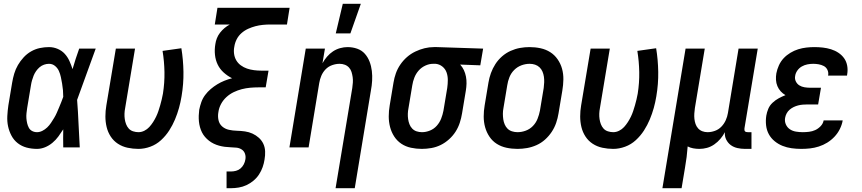

<svg xmlns="http://www.w3.org/2000/svg" viewBox="-20 -776 4540 1011"><path d="M175 8Q146 8 120 1Q94 -6 73.5 -22Q53 -38 40.5 -61.5Q28 -85 22.5 -111Q17 -137 18.5 -165Q20 -193 24 -221L44 -341Q48 -365 55 -388.5Q62 -412 74.5 -433.5Q87 -455 104.5 -474Q122 -493 144 -505.5Q166 -518 190 -523Q214 -528 238 -528Q262 -528 284 -518.5Q306 -509 321 -492.5Q336 -476 345.5 -455Q355 -434 362 -412Q370 -439 378.5 -466Q387 -493 397 -520H484Q459 -453 435 -385Q411 -317 386 -250Q391 -188 393.5 -125.5Q396 -63 400 0H313Q313 -24 312.5 -47.5Q312 -71 313 -95Q301 -76 287.5 -57.5Q274 -39 256 -24Q238 -9 217 -0.5Q196 8 175 8ZM175 -80Q189 -80 203 -87Q217 -94 228.5 -105Q240 -116 248.5 -129Q257 -142 265 -155Q273 -168 279 -182Q285 -196 291 -210Q297 -224 302.5 -238Q308 -252 313 -266Q313 -284 311.5 -301.5Q310 -319 307 -336Q304 -353 300.5 -370Q297 -387 290 -402.5Q283 -418 269.5 -429Q256 -440 238 -440Q225 -440 212 -435.5Q199 -431 188.5 -422Q178 -413 170 -401.5Q162 -390 157 -377.5Q152 -365 148.5 -352.5Q145 -340 143 -327L123 -207Q121 -194 119.5 -180Q118 -166 119 -153Q120 -140 123 -127Q126 -114 132 -103Q138 -92 149.5 -86Q161 -80 175 -80Z M709 8Q680 8 652 2Q624 -4 601 -19Q578 -34 563 -57Q548 -80 541.5 -107Q535 -134 535 -163Q535 -192 540 -221L590 -520H691L639 -207Q636 -192 635.5 -177.5Q635 -163 637 -149Q639 -135 644 -122Q649 -109 658 -99Q667 -89 681 -84.5Q695 -80 709 -80Q725 -80 740 -87.5Q755 -95 766 -107Q777 -119 786 -133Q795 -147 802 -161.5Q809 -176 814 -191Q819 -206 823.5 -221.5Q828 -237 831.5 -252Q835 -267 838 -283Q847 -340 846 -396.5Q845 -453 836 -508L935 -522Q945 -461 946 -397.5Q947 -334 936 -269Q931 -238 922.5 -207.5Q914 -177 901.5 -147Q889 -117 871 -89Q853 -61 828 -38Q803 -15 771.5 -3.5Q740 8 709 8Z M1173 215V127H1196Q1209 127 1222.5 123.5Q1236 120 1246.5 111Q1257 102 1263.5 89.5Q1270 77 1272 64Q1275 48 1270 33.5Q1265 19 1252.5 11Q1240 3 1225 1.5Q1210 0 1194 -0.5Q1178 -1 1163 -3Q1148 -5 1133.5 -9Q1119 -13 1105.5 -19.5Q1092 -26 1080.5 -35Q1069 -44 1059.5 -55Q1050 -66 1043.5 -79Q1037 -92 1033 -106.5Q1029 -121 1027.5 -136Q1026 -151 1026.5 -167Q1027 -183 1029 -198Q1033 -218 1040 -238Q1047 -258 1060 -275.5Q1073 -293 1089.5 -307Q1106 -321 1124 -332Q1142 -343 1162 -351Q1182 -359 1202 -364Q1178 -376 1158 -394Q1138 -412 1126.5 -435.5Q1115 -459 1112 -487Q1109 -515 1114 -544Q1116 -559 1122 -574.5Q1128 -590 1138.5 -603.5Q1149 -617 1162 -628Q1175 -639 1190 -647H1111L1125 -735H1505L1491 -647H1403Q1384 -647 1364 -645Q1344 -643 1325 -638Q1306 -633 1287 -624.5Q1268 -616 1252 -602Q1236 -588 1226.5 -569.5Q1217 -551 1214 -531Q1210 -512 1212.5 -493Q1215 -474 1224 -458.5Q1233 -443 1248 -432Q1263 -421 1280.5 -415Q1298 -409 1317.5 -406.5Q1337 -404 1356 -404H1394L1379 -316H1341Q1319 -316 1297 -314Q1275 -312 1253.5 -306.5Q1232 -301 1211 -291Q1190 -281 1172.5 -265Q1155 -249 1144 -228.5Q1133 -208 1130 -186Q1126 -164 1130.5 -143.5Q1135 -123 1150 -110Q1165 -97 1185.5 -92.5Q1206 -88 1227.5 -87.5Q1249 -87 1270 -84Q1291 -81 1309.5 -72.5Q1328 -64 1343 -50.5Q1358 -37 1366.5 -19Q1375 -1 1376 20.5Q1377 42 1373 64Q1370 84 1363 104Q1356 124 1344 142.5Q1332 161 1314.5 175.5Q1297 190 1277.5 199Q1258 208 1237 211.5Q1216 215 1196 215Z M1747 215 1835 -313Q1837 -327 1838 -341.5Q1839 -356 1837 -370Q1835 -384 1831 -397Q1827 -410 1818 -420Q1809 -430 1796 -435Q1783 -440 1768 -440Q1749 -440 1729 -433Q1709 -426 1694.5 -411Q1680 -396 1672 -377Q1664 -358 1661 -339L1605 0H1504L1590 -520H1691L1678 -443Q1688 -461 1702 -477.5Q1716 -494 1733.5 -505.5Q1751 -517 1771 -522.5Q1791 -528 1810 -528Q1837 -528 1861 -519.5Q1885 -511 1901 -493Q1917 -475 1926 -451.5Q1935 -428 1938 -402.5Q1941 -377 1939.5 -351Q1938 -325 1933 -299L1848 215ZM1748 -600 1785 -756H1880L1825 -600Z M2201 8Q2172 8 2144 2Q2116 -4 2093.5 -19Q2071 -34 2056 -57Q2041 -80 2034 -107Q2027 -134 2027 -163Q2027 -192 2032 -221L2052 -341Q2056 -366 2064.5 -390Q2073 -414 2088 -436Q2103 -458 2123 -475.5Q2143 -493 2167 -504.5Q2191 -516 2215.5 -522Q2240 -528 2265 -528H2281L2524 -520L2509 -432L2403 -436Q2415 -423 2422.5 -407Q2430 -391 2433.5 -373Q2437 -355 2436.5 -336Q2436 -317 2433 -299L2413 -179Q2409 -154 2401 -129.5Q2393 -105 2379 -83Q2365 -61 2344.5 -42.5Q2324 -24 2300.5 -12.5Q2277 -1 2251.5 3.5Q2226 8 2201 8ZM2202 -80Q2223 -80 2244 -88.5Q2265 -97 2280 -114Q2295 -131 2303 -151.5Q2311 -172 2315 -193L2335 -313Q2338 -334 2338 -355Q2338 -376 2331.5 -394.5Q2325 -413 2309.5 -425.5Q2294 -438 2274 -440H2260Q2240 -440 2219.5 -430.5Q2199 -421 2184.5 -404.5Q2170 -388 2162 -367.5Q2154 -347 2151 -327L2131 -207Q2128 -192 2127.5 -177.5Q2127 -163 2129 -149Q2131 -135 2136 -122Q2141 -109 2150.5 -99Q2160 -89 2173.5 -84.5Q2187 -80 2202 -80Z M2705 8Q2675 8 2647 2Q2619 -4 2596 -18.5Q2573 -33 2557.5 -56Q2542 -79 2534.5 -106Q2527 -133 2527 -162.5Q2527 -192 2532 -221L2552 -341Q2556 -366 2565 -391Q2574 -416 2588.5 -438.5Q2603 -461 2623.5 -479Q2644 -497 2668.5 -508Q2693 -519 2718 -523.5Q2743 -528 2768 -528Q2798 -528 2826 -522Q2854 -516 2877 -501.5Q2900 -487 2916 -464Q2932 -441 2939.5 -414Q2947 -387 2946.5 -357.5Q2946 -328 2941 -299L2921 -179Q2917 -154 2908.5 -129Q2900 -104 2885 -81.5Q2870 -59 2850 -41Q2830 -23 2805.5 -12Q2781 -1 2755.5 3.5Q2730 8 2705 8ZM2705 -80Q2727 -80 2748.5 -88Q2770 -96 2786 -112.5Q2802 -129 2810.5 -150.5Q2819 -172 2823 -193L2843 -313Q2845 -328 2845.5 -343Q2846 -358 2844 -372Q2842 -386 2836.5 -399Q2831 -412 2821 -421.5Q2811 -431 2797.5 -435.5Q2784 -440 2769 -440Q2747 -440 2725.5 -432Q2704 -424 2687.5 -407.5Q2671 -391 2662.5 -369.5Q2654 -348 2651 -327L2631 -207Q2628 -192 2628 -177Q2628 -162 2630 -148Q2632 -134 2637.5 -121Q2643 -108 2652.5 -98.5Q2662 -89 2676 -84.5Q2690 -80 2705 -80Z M3209 8Q3180 8 3152 2Q3124 -4 3101 -19Q3078 -34 3063 -57Q3048 -80 3041.5 -107Q3035 -134 3035 -163Q3035 -192 3040 -221L3090 -520H3191L3139 -207Q3136 -192 3135.5 -177.5Q3135 -163 3137 -149Q3139 -135 3144 -122Q3149 -109 3158 -99Q3167 -89 3181 -84.5Q3195 -80 3209 -80Q3225 -80 3240 -87.5Q3255 -95 3266 -107Q3277 -119 3286 -133Q3295 -147 3302 -161.5Q3309 -176 3314 -191Q3319 -206 3323.5 -221.5Q3328 -237 3331.5 -252Q3335 -267 3338 -283Q3347 -340 3346 -396.5Q3345 -453 3336 -508L3435 -522Q3445 -461 3446 -397.5Q3447 -334 3436 -269Q3431 -238 3422.5 -207.5Q3414 -177 3401.5 -147Q3389 -117 3371 -89Q3353 -61 3328 -38Q3303 -15 3271.5 -3.5Q3240 8 3209 8Z M3468 215 3590 -520H3691L3639 -207Q3637 -193 3636 -178.5Q3635 -164 3636.5 -150Q3638 -136 3642.5 -123Q3647 -110 3656 -100Q3665 -90 3678 -85Q3691 -80 3706 -80Q3725 -80 3744.5 -87Q3764 -94 3778.5 -109Q3793 -124 3801.5 -143Q3810 -162 3813 -181L3869 -520H3970L3900 -100Q3900 -96 3900 -92Q3900 -88 3902.5 -85Q3905 -82 3909 -81Q3913 -80 3918 -80H3937V8H3903Q3882 8 3862.5 3.5Q3843 -1 3828 -12Q3813 -23 3804 -41Q3795 -59 3797 -80Q3787 -61 3773 -44.5Q3759 -28 3741 -15.5Q3723 -3 3703 2.5Q3683 8 3663 8Q3646 8 3630 5Q3614 2 3601 -5Q3599 23 3595.5 51Q3592 79 3587 107L3569 215Z M4199 8Q4173 8 4148 4.5Q4123 1 4100.5 -8Q4078 -17 4059 -32.5Q4040 -48 4028.5 -69Q4017 -90 4014 -115.5Q4011 -141 4015 -167Q4018 -185 4025.5 -203Q4033 -221 4048 -235Q4063 -249 4080.5 -258.5Q4098 -268 4116 -275Q4102 -283 4091 -295Q4080 -307 4073.5 -322.5Q4067 -338 4066 -355.5Q4065 -373 4068 -390Q4072 -411 4081.5 -432Q4091 -453 4106.5 -469.5Q4122 -486 4142 -498Q4162 -510 4183 -516.5Q4204 -523 4225.5 -525.5Q4247 -528 4268 -528Q4291 -528 4313 -525.5Q4335 -523 4356 -516.5Q4377 -510 4395 -498Q4413 -486 4425 -469Q4437 -452 4441 -430Q4445 -408 4441 -385L4440 -378H4340L4341 -381Q4343 -396 4336.5 -409Q4330 -422 4317.5 -428.5Q4305 -435 4290.5 -437.5Q4276 -440 4262 -440Q4247 -440 4231.5 -437Q4216 -434 4202 -426Q4188 -418 4178.5 -404.5Q4169 -391 4167 -376Q4164 -361 4170.5 -347.5Q4177 -334 4189 -326.5Q4201 -319 4216 -316.5Q4231 -314 4246 -314H4303L4288 -226H4231Q4219 -226 4207 -225Q4195 -224 4183 -221Q4171 -218 4159.5 -212.5Q4148 -207 4138 -198.5Q4128 -190 4122 -178.5Q4116 -167 4114 -155Q4111 -137 4118 -121Q4125 -105 4139 -95.5Q4153 -86 4171 -83Q4189 -80 4207 -80Q4223 -80 4240 -82Q4257 -84 4272.5 -91Q4288 -98 4301 -111.5Q4314 -125 4317 -142H4417V-140Q4413 -118 4402 -96Q4391 -74 4374 -56Q4357 -38 4336 -25Q4315 -12 4291.5 -4.5Q4268 3 4245 5.5Q4222 8 4199 8Z"/></svg>

Font: Iosevka Term Curly SmBd Obl
Style: Regular
Weight: 600
Italic angle: -9°
Designer: Belleve Invis
Foundry: Belleve Invis
Version: Version 32.3.0